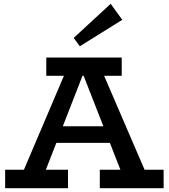

<svg xmlns="http://www.w3.org/2000/svg" viewBox="-20 -988 885 1008"><path d="M72 -18 336 -638H506L773 -18H643L401 -636H431L190 -18ZM7 0V-97H337V0ZM238 -238 261 -325H576L598 -238ZM504 0V-97H839V0ZM223 -590V-686H619V-590ZM399 -745 367 -789 561 -968 622 -884Z"/></svg>

Font: BioRhyme SemiBold
Style: Regular
Weight: 600
Designer: Aoife Mooney
Foundry: Aoife Mooney Type
Version: Version 1.600;gftools[0.9.33]